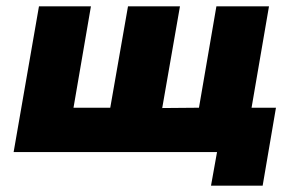

<svg xmlns="http://www.w3.org/2000/svg" viewBox="-20 -480 906 606"><path d="M492 -139 608 -140 663 -460H829L774 -140H851L809 106H646L665 0H23L103 -460H267L212 -140H328L384 -460H548Z"/></svg>

Font: Jost* Heavy
Style: Italic
Weight: 800
Italic angle: -10°
Version: Version 3.7